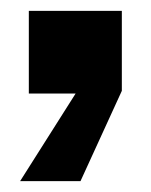

<svg xmlns="http://www.w3.org/2000/svg" viewBox="-20 -172 277 353"><path d="M17 161 119 0H33V-152H204V-5L128 161Z"/></svg>

Font: Hubot Sans
Style: Bold
Weight: 700
Designer: Deni Anggara
Foundry: GitHub, Inc., Subsidiary of Microsoft Corporation
Version: Version 2.000